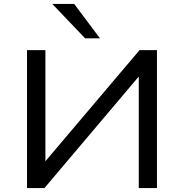

<svg xmlns="http://www.w3.org/2000/svg" viewBox="-20 -961 940 981"><path d="M118 0V-705H212V-136H211L693 -705H782V0H689V-570L207 0ZM415 -765 247 -941H359L491 -765Z"/></svg>

Font: Nunito Sans 7pt SemiExpanded
Style: Regular
Weight: 400
Width: 6
Designer: Vernon Adams
Foundry: Vernon Adams
Version: Version 3.101;gftools[0.9.27]